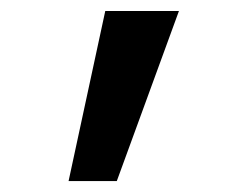

<svg xmlns="http://www.w3.org/2000/svg" viewBox="-20 -833 446 350"><path d="M306.2 -813 192.9 -502.9H105L171.9 -813Z"/></svg>

Font: Libra Sans Modern
Style: Bold
Weight: 700
Foundry: Stefan Peev, Context Ltd
Version: Version 1.000